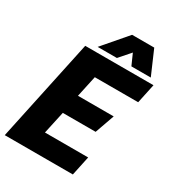

<svg xmlns="http://www.w3.org/2000/svg" viewBox="-203 -971 992 1089"><g transform="rotate(30 292.5 -427.0)"><path d="M140 -667H587L560 -540H276L246 -401H480L435 -274H220L188 -127H471L444 0H-2ZM204 -697 339 -854H484L552 -697H425L393 -769L330 -697Z"/></g></svg>

Font: Epunda Sans ExtraBold
Style: Italic
Weight: 800
Italic angle: -12.0243°
Designer: Simon Atzbach
Foundry: typofactur
Version: Version 2.204; ttfautohint (v1.8.4.7-5d5b)